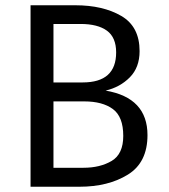

<svg xmlns="http://www.w3.org/2000/svg" viewBox="-20 -709 640 729"><path d="M282 0H96V-689H266Q371 -689 440.5 -648.5Q510 -608 510 -515Q510 -453 473 -415.5Q436 -378 381 -365Q540 -338 540 -196Q540 -92 465.5 -46Q391 0 282 0ZM286 -618H183V-396H294Q421 -396 421 -510Q421 -567 386 -592.5Q351 -618 286 -618ZM300 -324H183V-72H297Q360 -72 404 -98Q448 -124 448 -193Q448 -266 408.5 -295Q369 -324 300 -324Z"/></svg>

Font: Fira Mono
Style: Regular
Weight: 400
Designer: Carrois Corporate & Edenspiekermann AG
Foundry: Carrois Corporate GbR & Edenspiekermann AG
Version: Version 3.206